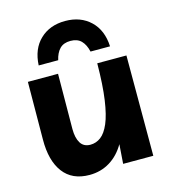

<svg xmlns="http://www.w3.org/2000/svg" viewBox="-112 -840 835 941"><g transform="rotate(-15 305.0 -370.0)"><path d="M227 10Q139 10 94 -50Q49 -110 50 -217L52 -509H205L203 -229Q203 -184 219 -158Q235 -132 269 -132Q298 -132 322 -150Q346 -168 364 -210Q382 -252 392.5 -325Q403 -398 404 -509H552V0H399L406 -98Q376 -46 330 -18Q284 10 227 10ZM387 -573Q379 -609 359.5 -629Q340 -649 305 -649Q270 -649 250.5 -629Q231 -609 223 -573H124Q128 -656 177.5 -703Q227 -750 305 -750Q383 -750 432.5 -703Q482 -656 486 -573Z"/></g></svg>

Font: Livvic
Style: Bold
Weight: 700
Designer: Jacques Le Bailly, Baron von Fonthausen
Version: Version 1.001; ttfautohint (v1.8.2)